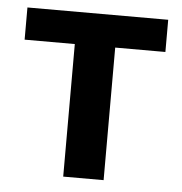

<svg xmlns="http://www.w3.org/2000/svg" viewBox="-43 -564 573 606"><g transform="rotate(5 243.0 -261.0)"><path d="M179 -420H20V-522H466V-420H307V0H179Z"/></g></svg>

Font: IBM Plex Sans SmBld
Style: Regular
Weight: 600
Designer: Mike Abbink, Paul van der Laan, Pieter van Rosmalen
Foundry: Bold Monday
Version: Version 3.005